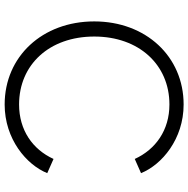

<svg xmlns="http://www.w3.org/2000/svg" viewBox="-12 -785 809 825"><g transform="rotate(90 392.5 -372.5)"><path d="M429 12C578 12 688 -82 724 -171L663 -198C622 -108 539 -50 429 -50C258 -50 137 -180 137 -373C137 -565 258 -696 429 -696C539 -696 622 -637 663 -547L724 -574C688 -663 578 -757 429 -757C223 -757 72 -595 72 -373C72 -150 223 12 429 12Z"/></g></svg>

Font: Mluvka Light
Style: Regular
Weight: 300
Designer: Modified by Jiří Krblich, Original typeface by Gumpita Rahayu
Foundry: Gumpita Rahayu & Jiří Krblich
Version: Version 2.000;Glyphs 3.1.1 (3134)